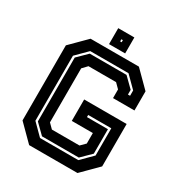

<svg xmlns="http://www.w3.org/2000/svg" viewBox="-192 -962 1024 1094"><g transform="rotate(30 319.5 -415.5)"><path d="M160.5 0 57.5 -103V-597L160.5 -700H478.5L581.5 -597V-471H440.5V-528L410 -558.5H228.5L198.5 -527V-171.5L228.5 -141.5H410L440.5 -172V-241H302V-382H581.5V-103L478.5 0ZM194 -66H446L518 -138V-317H366V-303H504V-142L441 -80H199L136 -142V-562L199 -624H441L504 -562V-531H518V-566L446 -638H194L122 -566V-138ZM267 -726V-831H373V-726ZM314 -771H324V-785H314Z"/></g></svg>

Font: Tourney
Style: Bold
Weight: 700
Designer: Tyler Finck
Foundry: Etcetera Type Co
Version: Version 1.015